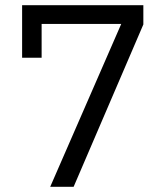

<svg xmlns="http://www.w3.org/2000/svg" viewBox="-20 -718 640 738"><path d="M173 0 446 -626H140V-496H65V-698H531V-624L263 0Z"/></svg>

Font: IBM Plox Mono
Style: Regular
Weight: 400
Monospace: yes
Designer: Mike Abbink, Paul van der Laan, Pieter van Rosmalen
Foundry: Bold Monday
Version: Version 2.1